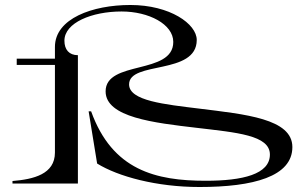

<svg xmlns="http://www.w3.org/2000/svg" viewBox="-20 -735 1221 769"><path d="M30 -10V0H292V-514C257 -514 238 -536 238 -572C238 -644 348 -689 467 -689C576 -689 674 -638 674 -567C674 -434 403 -495 403 -369C403 -265 597 -243 768 -223C927 -204 1061 -194 1061 -116C1061 -37 952 -11 804 -11C604 -11 430 -53 345 -289H335L369 -80C453 -28 607 14 779 14C995 14 1151 -28 1151 -146C1151 -260 962 -277 778 -300C640 -317 497 -331 497 -397C497 -492 768 -433 768 -575C768 -639 661 -715 502 -715C351 -715 200 -661 200 -547V-500H47V-475H200V-124C200 -37 114 -17 30 -10Z"/></svg>

Font: Sprat Extended
Style: Regular
Weight: 400
Width: 9
Designer: Ethan Nakache
Foundry: Collletttivo
Version: Version 2.000;Glyphs 3.2 (3217)